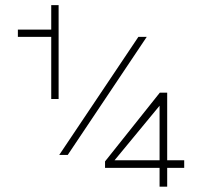

<svg xmlns="http://www.w3.org/2000/svg" viewBox="-20 -694 778 739"><path d="M594.2 24.4H623.5V-47.9H689V-77.1H623.5V-337.4H595.2L384.3 -72.8V-47.9H594.2ZM420.9 -77.1 594.2 -287.1V-77.1ZM177.2 -552.2V-313H205.6V-674.3H177.2V-580.1H48.8V-552.2ZM544.9 -552.2H512.7L208 -97.7H240.7Z"/></svg>

Font: Estedad Thin
Style: Regular
Weight: 100
Designer: Amin Abedi
Version: Version 7.3